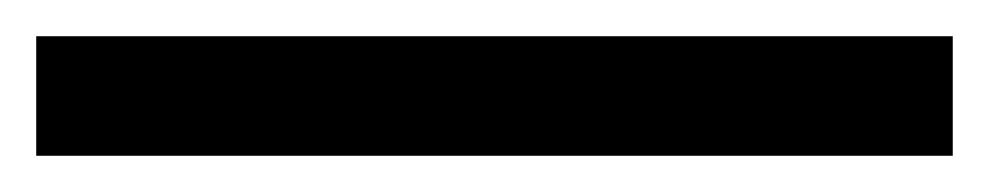

<svg xmlns="http://www.w3.org/2000/svg" viewBox="-23 -846 546 106"><path d="M503 -760H-3V-826H503Z"/></svg>

Font: Noto Sans Lao Looped
Style: Regular
Weight: 400
Designer: Mark Frömberg, Ben Mitchell
Foundry: The Fontpad Ltd
Version: Version 1.001